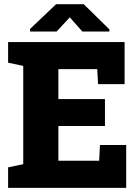

<svg xmlns="http://www.w3.org/2000/svg" viewBox="-20 -916 679 936"><path d="M19.5 0V-100.1L93.3 -115.7V-594.7L19.5 -610.4V-710.9H587.4V-505.9H458L454.1 -579.1H264.6V-433.1H491.7V-301.8H264.6V-132.3H463.4L467.3 -209H595.2V0ZM126.5 -762.2V-774.9L253.4 -895.5H388.2L513.2 -772.9V-762.2H381.3L320.3 -831.5L255.9 -762.2Z"/></svg>

Font: Roboto Slab LO Black
Style: Regular
Weight: 900
Designer: Google
Version: Version 2.000